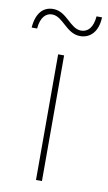

<svg xmlns="http://www.w3.org/2000/svg" viewBox="-133 -751 444 793"><g transform="rotate(10 89.5 -354.5)"><path d="M-50 -617H-27C-23 -667 0 -685 24 -685C71 -685 94 -617 153 -617C194 -617 227 -647 229 -709H206C202 -661 181 -640 153 -640C106 -640 83 -708 25 -708C-15 -708 -45 -681 -50 -617ZM102 0V-527H77V0Z"/></g></svg>

Font: Noto Sans Condensed Thin
Style: Regular
Weight: 100
Width: 3
Designer: Monotype Design Team
Foundry: Monotype Imaging Inc.
Version: Version 2.013